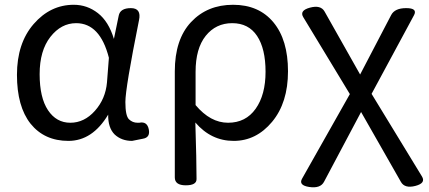

<svg xmlns="http://www.w3.org/2000/svg" viewBox="-20 -577 1796 804"><path d="M433 -97Q367 13 266.5 13Q166 13 108 -59Q51 -131 51 -263.5Q51 -396 121 -476.5Q191 -557 289 -557Q345 -557 390 -522Q435 -487 457 -414L477 -511Q483 -543 528 -543Q573 -543 562 -492Q505 -208 505 -150Q505 -92 520 -77.5Q535 -63 556 -63H563Q596 -70 603 -35.5Q610 -1 578 4L533 13Q489 13 460 -14Q432 -42 433 -97ZM299 -480Q236 -480 191 -422.5Q146 -365 146 -266.5Q146 -168 181 -115.5Q216 -63 274.5 -63Q333 -63 377.5 -113Q422 -163 428 -232L436 -335Q399 -480 299 -480Z M712 166V-278Q712 -412 780 -484.5Q848 -557 956 -557Q1064 -557 1125 -483.5Q1186 -410 1186 -278.5Q1186 -147 1119.5 -67Q1053 13 958.5 13Q864 13 798 -64Q803 97 803 172Q804 199 758 199Q712 199 712 166ZM799 -137Q861 -63 935 -63Q1009 -63 1050.5 -121.5Q1092 -180 1092 -276.5Q1092 -373 1056.5 -426.5Q1021 -480 952.5 -480Q884 -480 841.5 -427Q799 -374 799 -276Z M1337 184Q1322 213 1275 206Q1229 199 1245 171L1445 -183L1250 -505Q1233 -533 1278 -545Q1323 -557 1339 -529L1488 -265L1618 -514Q1633 -543 1681 -543Q1729 -543 1714 -514L1536 -184L1747 162Q1764 190 1719.5 201.5Q1675 213 1659 185L1492 -108Z"/></svg>

Font: Raw Maruko Gothic CJK TC
Style: Regular
Weight: 400
Version: Version 1.001